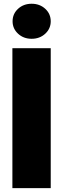

<svg xmlns="http://www.w3.org/2000/svg" viewBox="-20 -978 328 998"><path d="M243.7 -727.5V0H44.4V-727.5ZM144.5 -776.4Q102.5 -776.4 74 -802.7Q45.4 -829.1 45.4 -867.2Q45.4 -906.2 74 -932.4Q102.5 -958.5 144.5 -958.5Q186.5 -958.5 215.1 -932.4Q243.7 -906.2 243.7 -867.2Q243.7 -829.1 215.1 -802.7Q186.5 -776.4 144.5 -776.4Z"/></svg>

Font: Inter 20pt Black
Style: Regular
Weight: 900
Version: Version 4.001;git-66647c0bb